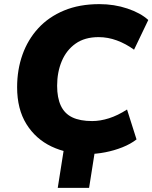

<svg xmlns="http://www.w3.org/2000/svg" viewBox="-20 -736 739 931"><path d="M260 175 302 -91H454L412 175ZM405 11Q307 11 230 -25.5Q153 -62 108 -134.5Q63 -207 63 -313Q63 -398 89 -471Q115 -544 165.5 -599Q216 -654 290.5 -685Q365 -716 462 -716Q534 -716 598 -694.5Q662 -673 699 -639L630 -495Q590 -524 546.5 -540Q503 -556 458 -556Q391 -556 346.5 -524.5Q302 -493 279.5 -439.5Q257 -386 257 -320Q257 -262 275 -223.5Q293 -185 330.5 -167Q368 -149 427 -149Q466 -149 508.5 -162.5Q551 -176 596 -205L642 -60Q614 -38 574 -22Q534 -6 490 2.5Q446 11 405 11Z"/></svg>

Font: Nunito Sans 12pt Black
Style: Italic
Weight: 900
Italic angle: -9°
Designer: Vernon Adams
Foundry: Vernon Adams
Version: Version 3.101;gftools[0.9.27]